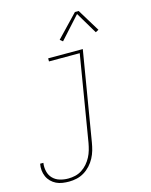

<svg xmlns="http://www.w3.org/2000/svg" viewBox="-160 -844 900 1146"><g transform="rotate(-15 289.5 -271.5)"><path d="M122 213Q102 213 81.5 210Q61 207 43.5 198.5Q26 190 12 176Q-2 162 -10 144Q-18 126 -20 105.5Q-22 85 -18 65H2Q-2 91 4 117Q10 143 27.5 161Q45 179 70 186.5Q95 194 122 194Q144 194 165.5 189Q187 184 206.5 171.5Q226 159 241 141.5Q256 124 266.5 104Q277 84 283 63Q289 42 293 20L381 -511H191V-530H405L313 23Q309 47 302.5 70Q296 93 284 115.5Q272 138 254.5 157Q237 176 215.5 189Q194 202 170 207.5Q146 213 122 213ZM303 -605 286 -619 417 -756H440L525 -617L506 -607L426 -741Z"/></g></svg>

Font: Iosevka Curly ThExObl
Style: Regular
Weight: 100
Width: 7
Italic angle: -9°
Monospace: yes
Designer: Belleve Invis
Foundry: Belleve Invis
Version: Version 11.1.0; ttfautohint (v1.8.3)